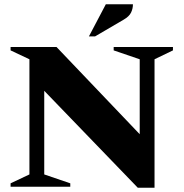

<svg xmlns="http://www.w3.org/2000/svg" viewBox="-20 -882 867 907"><path d="M30 0V-16L119 -58V-602L30 -644V-660H247L640 -248V-602L517 -644V-660H797V-644L710 -602V5H631L189 -453V-58L312 -16V0ZM400 -710 480 -862H608Q608 -841 599 -822.5Q590 -804 564 -789L429 -710Z"/></svg>

Font: Spectral SC ExtraBold
Style: Regular
Weight: 800
Designer: Jean-Baptiste Levee
Foundry: Production Type
Version: Version 2.001